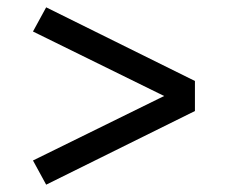

<svg xmlns="http://www.w3.org/2000/svg" viewBox="-20 -602 640 524"><path d="M106 -98 70 -164 428 -340 70 -516 106 -582 512 -381V-299Z"/></svg>

Font: Iosevka Mono
Style: Regular
Weight: 400
Designer: Belleve Invis
Foundry: Belleve Invis
Version: Version 11.1.1